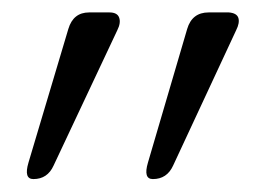

<svg xmlns="http://www.w3.org/2000/svg" viewBox="-20 -720 423 306"><path d="M88.9 -673.8Q96.7 -700.2 122.1 -700.2H154.3Q167 -700.2 169.9 -691.9Q172.9 -683.6 167 -671.9L65.4 -456.1Q55.7 -434.6 33.2 -434.6Q17.6 -434.6 25.4 -460.9ZM278.3 -673.8Q286.1 -700.2 312.5 -700.2H344.7Q357.4 -699.2 359.9 -691.4Q362.3 -683.6 356.4 -671.9L255.9 -456.1Q246.1 -434.6 223.6 -434.6Q208 -434.6 215.8 -460.9Z"/></svg>

Font: Quicksand
Style: Italic
Weight: 400
Designer: Andrew Paglinawan
Foundry: Andrew Paglinawan
Version: Version 3.006